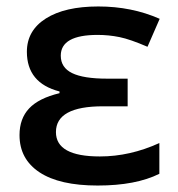

<svg xmlns="http://www.w3.org/2000/svg" viewBox="-20 -570 555 600"><path d="M301.8 -237.8Q154.8 -237.8 154.8 -157.2Q154.8 -81.1 292 -81.1Q386.2 -81.1 478 -123V-26.9Q404.3 9.8 285.2 9.8Q166 9.8 103.5 -31.5Q41 -72.8 41 -147.9Q41 -199.2 71 -231.2Q101.1 -263.2 166 -278.8V-284.2Q64 -310.5 64 -408.2Q64 -474.6 123.3 -512.2Q182.6 -549.8 287.1 -549.8Q391.6 -549.8 479 -511.2L440.9 -423.8Q386.7 -447.3 353.3 -454.1Q319.8 -460.9 285.2 -460.9Q169.9 -460.9 169.9 -396Q169.9 -358.9 205.3 -341.6Q240.7 -324.2 314.9 -324.2H378.9V-237.8Z"/></svg>

Font: OpenSans-Semibold
Style: Regular
Weight: 600
Foundry: Ascender Corporation
Version: Version 1.10